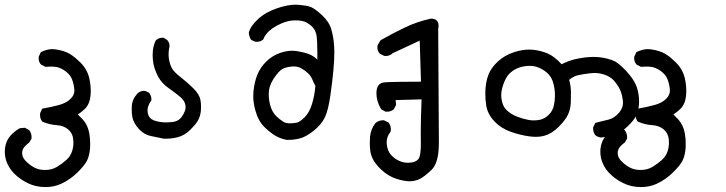

<svg xmlns="http://www.w3.org/2000/svg" viewBox="-27 -465 3047 806"><path d="M-6.8 172.9Q-6.8 166 -6.3 159.2Q-2.4 126.5 16.1 105.5Q34.2 85.4 56.2 73.2L77.6 71.3L95.2 81.1L96.2 82Q105.5 94.7 105.5 111.3Q105.5 112.8 105.5 116.7L95.7 133.3Q86.9 139.6 80.1 146.5Q65.9 160.6 65.9 176.8Q65.9 198.2 85.9 215.8Q107.4 235.4 127 242.7Q142.6 248.5 162.1 248.5Q190.4 248.5 211.7 235.8Q232.9 223.1 251 207Q268.6 191.9 275.9 168.9Q281.2 151.9 281.2 133.3Q281.2 126.5 280.3 119.1Q277.8 93.8 259 78.1Q240.2 62.5 212.4 60.5Q180.7 58.6 149.9 45.4L148.9 43.5Q141.1 32.2 141.1 18.1Q141.1 11.2 142.1 8.8L149.9 -8.8Q189.9 -15.6 221.2 -24.4Q253.4 -33.2 270.5 -51.3Q285.2 -66.9 285.2 -84Q285.2 -85.9 285.2 -87.9Q283.2 -109.9 276.4 -129.4Q269.5 -147.9 254.4 -160.9Q239.3 -173.8 221.2 -180.7Q209 -185.5 186.5 -185.5Q176.8 -185.5 163.6 -184.6L145.5 -193.8L144.5 -194.8Q135.3 -205.1 135.3 -220.2Q135.3 -223.1 135.7 -227.5L144.5 -246.1Q169.9 -258.8 192.9 -258.8Q199.7 -258.8 206.1 -257.8Q243.7 -252.4 266.6 -238.3Q277.8 -231.4 288.6 -222.7Q303.2 -210 310.5 -202.6Q338.9 -174.3 347.7 -137.2Q354 -108.9 354 -83Q354 -73.2 353 -63Q349.1 -26.4 328.1 -6.8Q313.5 6.8 299.8 15.6Q309.1 24.4 321.8 38.1Q341.3 60.1 347.7 93.8Q351.6 116.7 351.6 138.7Q351.6 147.9 351.1 156.7Q348.6 187.5 338.9 208Q328.6 229 298.3 258.8Q268.1 288.6 230.5 306.2Q200.2 320.3 164.1 320.3Q122.6 320.3 89.4 303.7Q56.6 287.6 32.7 263.7Q14.6 245.6 3.9 221.9Q-6.8 198.2 -6.8 172.9Z M525.9 -4.9Q525.9 -12.2 526.4 -20Q528.3 -49.3 550.3 -72.8Q561.5 -83.5 576.7 -83.5Q582 -83.5 584.5 -82.5L598.6 -75.7Q604.5 -68.4 606.4 -61.8Q608.4 -55.2 608.4 -51Q608.4 -46.9 608.4 -43L606.9 -41.5Q592.3 -20 592.3 -2.4Q592.3 13.2 599.4 25.1Q606.4 37.1 627 43Q647.5 48.8 671.4 48.8Q695.3 48.8 710 44.4Q724.1 40 733.6 28.3Q743.2 16.6 748.5 2.4Q752 -5.9 752 -13.4Q752 -21 750.5 -26.9Q747.6 -43 728.8 -58.8Q710 -74.7 682.1 -94.2Q652.3 -114.7 637.2 -142.6Q622.6 -170.4 617.2 -196.8Q613.8 -215.8 613.8 -233.9Q613.8 -269.5 626.5 -294.4L627.4 -295.4Q638.7 -306.6 654.3 -306.6Q656.2 -306.6 659.7 -306.6L675.3 -296.9L675.8 -295.9Q684.6 -285.6 684.6 -272.5Q684.6 -267.6 683.1 -262.7Q680.7 -250 680.7 -237.3Q680.7 -214.8 688.5 -192.4Q690.9 -186.5 693.4 -180.7Q701.7 -164.1 730 -142.1Q760.3 -118.2 784.7 -94.2Q810.1 -68.8 814.5 -45.4Q816.9 -30.3 816.9 -19.5Q816.9 -8.8 816.4 -1.5Q814.5 19.5 806.4 36.4Q798.3 53.2 773.2 78.4Q748 103.5 719.7 110.8Q695.8 117.2 669.4 117.2Q661.6 117.2 660.6 117.2Q633.3 111.3 606.4 106Q580.1 100.6 560.1 80.6L555.7 76.2Q534.7 52.7 529.3 29.8Q525.9 13.7 525.9 -4.9Z M1036.1 -62Q1036.1 -72.3 1037.1 -82Q1041 -120.1 1052.7 -149.9Q1064.9 -181.2 1090.3 -206.3Q1115.7 -231.4 1149.9 -243.2Q1175.8 -252 1199.2 -252Q1217.3 -252 1243.7 -245.6Q1256.8 -242.7 1268.6 -238.3Q1287.1 -231.9 1305.2 -214.8Q1305.2 -227.1 1305.2 -245.8Q1305.2 -264.6 1304.2 -288.1Q1303.2 -311.5 1300.8 -321.3Q1294.9 -343.3 1279.8 -356.4Q1263.7 -370.1 1249.5 -374.8Q1235.4 -379.4 1212.4 -379.4Q1210.4 -379.4 1208 -379.4Q1182.1 -378.9 1153.3 -366.2Q1110.8 -347.7 1090.3 -321.3Q1082.5 -311.5 1077.6 -298.8L1075.7 -297.4Q1065.4 -289.6 1051.8 -289.6Q1044.9 -289.6 1042.5 -290.5L1027.8 -297.4L1026.4 -299.3Q1018.6 -312 1017.6 -326.7V-328.1Q1024.4 -355.5 1056.2 -384.8Q1087.9 -414.1 1137.2 -430.7Q1179.7 -445.3 1213.9 -445.3Q1219.2 -445.3 1231.2 -444.3Q1243.2 -443.4 1256.6 -441.2Q1270 -439 1278.8 -435.1Q1296.4 -427.7 1325.7 -400.4Q1355.5 -372.6 1364.3 -340.3Q1376.5 -297.9 1376.5 -244.6Q1376.5 -181.2 1360.4 -67.9Q1351.6 -4.4 1337.4 26.4Q1322.8 57.6 1290 83.7Q1257.3 109.9 1231 116.2Q1208.5 122.1 1184.6 122.1Q1177.7 122.1 1176.3 122.1Q1151.9 117.7 1131.1 106Q1110.4 94.2 1084.5 69.8Q1057.6 44.4 1045.4 0Q1036.1 -32.2 1036.1 -62ZM1207 -186Q1204.6 -186 1201.7 -186Q1181.2 -184.6 1165.5 -178.7Q1150.4 -173.3 1132.8 -150.4Q1106.4 -116.7 1102.1 -85Q1101.1 -76.7 1101.1 -70.8Q1101.1 -40 1110.4 -13.7Q1118.2 8.3 1132.6 22.5Q1147 36.6 1163.6 46.9Q1172.9 52.7 1190.4 52.7Q1203.1 52.7 1219.7 49.8Q1234.4 45.4 1253.4 25.6Q1272.5 5.9 1283.2 -30Q1293.9 -65.9 1296.9 -104Q1289.6 -117.7 1284.2 -131.3Q1278.3 -146 1265.4 -158.2Q1252.4 -170.4 1235.8 -179.2Q1223.1 -186 1207 -186Z M1739.3 92.8Q1739.3 37.1 1742.7 -47.9L1633.8 -44.9L1635.7 -24.9L1626.5 -6.8L1625.5 -5.9Q1614.3 3.9 1597.2 3.9Q1595.2 3.9 1591.8 3.9L1573.7 -5.9L1572.3 -7.8Q1553.2 -40 1553.2 -73.7Q1553.2 -98.6 1564.5 -109.9Q1571.8 -116.7 1582.5 -118.7Q1593.8 -120.1 1619.9 -120.8Q1646 -121.6 1662.6 -121.6Q1694.3 -122.1 1740.2 -122.1L1734.9 -294.4L1621.6 -241.7Q1608.9 -230 1592.8 -230Q1589.8 -230 1585.9 -230.5L1568.4 -238.8L1567.4 -239.7Q1557.1 -251 1557.1 -267.1Q1557.1 -270 1558.1 -274.9L1570.3 -295.9Q1621.6 -325.2 1673.3 -349.9Q1725.1 -374.5 1781.2 -386.7Q1782.7 -386.7 1783.7 -386.7Q1798.3 -386.7 1806.2 -378.9Q1814 -371.1 1814 -356.9Q1814 -351.1 1812.5 -344.2L1815.4 134.3Q1815.4 175.3 1808.1 203.6Q1800.3 232.9 1784.7 248Q1753.4 277.8 1733.9 286.9Q1714.4 295.9 1692.4 295.9Q1689 295.9 1687 295.9Q1651.4 293 1619.6 278.8Q1587.9 264.2 1560.3 233.9Q1532.7 203.6 1527.8 170.9Q1525.4 152.3 1525.4 136.7Q1525.4 121.1 1526.4 108.4Q1529.8 76.2 1549.3 51.3Q1563.5 40 1580.1 40Q1582 40 1585 40L1604 49.3L1605 50.8Q1613.8 62.5 1613.8 78.1Q1613.8 81.5 1612.8 86.9L1611.8 88.9Q1596.2 108.9 1596.2 132.3Q1596.2 136.7 1596.7 141.1Q1600.1 170.4 1615.2 186Q1630.4 202.6 1651.4 211.4Q1667.5 218.3 1685.5 218.3Q1717.8 218.3 1730.5 201.2Q1739.7 188 1739.7 138.2Z M2462.9 74.7Q2462.9 72.8 2462.9 69.3L2472.2 50.8Q2502.9 43 2529.3 36.6Q2553.2 30.3 2572.8 6.8Q2588.4 -12.7 2588.4 -34.2Q2588.4 -38.1 2587.9 -42Q2584 -70.3 2576.2 -87.6Q2568.4 -105 2551.8 -125Q2535.6 -143.6 2508.3 -152.3Q2488.3 -158.7 2467.8 -158.7Q2460 -158.7 2452.6 -157.7Q2423.3 -154.3 2400.4 -149.4Q2381.3 -145.5 2362.3 -129.9Q2369.1 -104.5 2369.6 -82.5Q2369.6 -75.2 2369.6 -63.2Q2369.6 -51.3 2369.1 -34.2Q2368.2 -7.8 2357.7 15.4Q2347.2 38.6 2318.8 66.9Q2290 95.7 2260.7 104Q2243.2 109.4 2221.7 109.4Q2209 109.4 2194.8 107.4Q2158.2 102.5 2118.7 88.9Q2076.7 74.2 2048.3 44.2Q2020 14.2 2014.2 -21.5Q2010.3 -46.9 2010.3 -72.3Q2010.3 -118.2 2023.9 -152.8Q2035.2 -181.2 2063.5 -207.3Q2091.8 -233.4 2132.8 -246.6Q2165 -256.8 2193.8 -256.8Q2201.2 -256.8 2209 -256.3Q2243.2 -252.9 2272.5 -240.2Q2300.8 -228 2330.6 -195.3Q2357.4 -209 2384.3 -215.8Q2428.2 -226.1 2465.3 -226.1Q2492.7 -226.1 2522.5 -218.8Q2544.4 -212.9 2555.2 -207Q2574.7 -195.8 2603.5 -165Q2639.6 -126 2648.9 -90.3Q2655.8 -64 2655.8 -41Q2655.8 -33.2 2655.3 -25.4Q2652.3 4.4 2643.1 21.5Q2633.3 41 2607.4 65.9Q2581.5 90.8 2553.7 100.1Q2526.9 109.4 2496.1 112.3Q2481.9 110.8 2471.7 102.1Q2462.9 89.8 2462.9 74.7ZM2302.7 -63.5Q2302.7 -96.2 2293 -124.5Q2285.2 -146.5 2267.1 -161.6Q2248 -176.8 2228 -183.6Q2212.9 -188.5 2195.8 -188.5Q2190.4 -188.5 2184.6 -188Q2160.2 -185.5 2142.1 -177.2Q2122.1 -167.5 2108.9 -153.1Q2095.7 -138.7 2085.9 -110.4Q2077.1 -84.5 2077.1 -65.4Q2077.1 -45.4 2084.5 -25.9Q2090.3 -9.8 2106.7 3.4Q2123 16.6 2144.5 24.9Q2166.5 33.7 2190.4 38.1Q2201.2 40.5 2214.1 40.5Q2227.1 40.5 2243.2 37.1Q2261.7 31.7 2277.6 15.9Q2293.5 0 2298.3 -23.4Q2302.7 -43 2302.7 -63.5Z M2493.2 172.9Q2493.2 166 2493.7 159.2Q2497.6 126.5 2516.1 105.5Q2534.2 85.4 2556.2 73.2L2577.6 71.3L2595.2 81.1L2596.2 82Q2605.5 94.7 2605.5 111.3Q2605.5 112.8 2605.5 116.7L2595.7 133.3Q2586.9 139.6 2580.1 146.5Q2565.9 160.6 2565.9 176.8Q2565.9 198.2 2585.9 215.8Q2607.4 235.4 2627 242.7Q2642.6 248.5 2662.1 248.5Q2690.4 248.5 2711.7 235.8Q2732.9 223.1 2751 207Q2768.6 191.9 2775.9 168.9Q2781.2 151.9 2781.2 133.3Q2781.2 126.5 2780.3 119.1Q2777.8 93.8 2759 78.1Q2740.2 62.5 2712.4 60.5Q2680.7 58.6 2649.9 45.4L2648.9 43.5Q2641.1 32.2 2641.1 18.1Q2641.1 11.2 2642.1 8.8L2649.9 -8.8Q2689.9 -15.6 2721.2 -24.4Q2753.4 -33.2 2770.5 -51.3Q2785.2 -66.9 2785.2 -84Q2785.2 -85.9 2785.2 -87.9Q2783.2 -109.9 2776.4 -129.4Q2769.5 -147.9 2754.4 -160.9Q2739.3 -173.8 2721.2 -180.7Q2709 -185.5 2686.5 -185.5Q2676.8 -185.5 2663.6 -184.6L2645.5 -193.8L2644.5 -194.8Q2635.3 -205.1 2635.3 -220.2Q2635.3 -223.1 2635.7 -227.5L2644.5 -246.1Q2669.9 -258.8 2692.9 -258.8Q2699.7 -258.8 2706.1 -257.8Q2743.7 -252.4 2766.6 -238.3Q2777.8 -231.4 2788.6 -222.7Q2803.2 -210 2810.5 -202.6Q2838.9 -174.3 2847.7 -137.2Q2854 -108.9 2854 -83Q2854 -73.2 2853 -63Q2849.1 -26.4 2828.1 -6.8Q2813.5 6.8 2799.8 15.6Q2809.1 24.4 2821.8 38.1Q2841.3 60.1 2847.7 93.8Q2851.6 116.7 2851.6 138.7Q2851.6 147.9 2851.1 156.7Q2848.6 187.5 2838.9 208Q2828.6 229 2798.3 258.8Q2768.1 288.6 2730.5 306.2Q2700.2 320.3 2664.1 320.3Q2622.6 320.3 2589.4 303.7Q2556.6 287.6 2532.7 263.7Q2514.6 245.6 2503.9 221.9Q2493.2 198.2 2493.2 172.9Z"/></svg>

Font: Bakudai
Style: Bold
Weight: 700
Version: Version 1.48